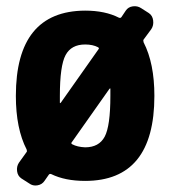

<svg xmlns="http://www.w3.org/2000/svg" viewBox="-20 -564 540 609"><path d="M330.1 -259.8V-282.2Q330.1 -285.2 327.1 -282.2L208 -113.3Q204.1 -109.4 209 -106.4Q225.6 -97.7 250 -96.7Q293.9 -96.7 312 -130.4Q330.1 -164.1 330.1 -259.8ZM169.9 -259.8V-238.3Q169.9 -235.4 172.9 -238.3L292 -407.2Q295.9 -411.1 291 -414.1Q274.4 -422.9 250 -422.9Q206.1 -422.9 188 -389.2Q169.9 -355.5 169.9 -259.8ZM460 -471.7 435.5 -438.5Q433.6 -436.5 435.5 -429.7Q469.7 -363.3 469.7 -259.8Q469.7 9.8 250 9.8Q186.5 9.8 142.6 -11.7Q137.7 -13.7 134.8 -9.8L121.1 9.8Q113.3 21.5 98.6 23.9Q84 26.4 72.3 17.6L47.9 2Q36.1 -5.9 34.2 -21Q32.2 -36.1 40 -47.9L64.5 -82Q66.4 -84 64.5 -89.8Q30.3 -156.2 30.3 -259.8Q30.3 -529.3 250 -530.3Q313.5 -530.3 357.4 -507.8Q362.3 -505.9 365.2 -509.8L378.9 -530.3Q386.7 -542 401.4 -543.9Q416 -545.9 427.7 -538.1L452.1 -522.5Q463.9 -514.6 465.8 -499Q467.8 -483.4 460 -471.7Z"/></svg>

Font: Rounded-L Mgen+ 1m bold
Style: Bold
Weight: 700
Designer: [Source Han Sans]
Ryoko NISHIZUKA  (kana & ideographs); Paul D. Hunt (Latin, Greek & Cyrillic); Wenlong ZHANG  (bopomofo
Version: Version 1.059.20150602